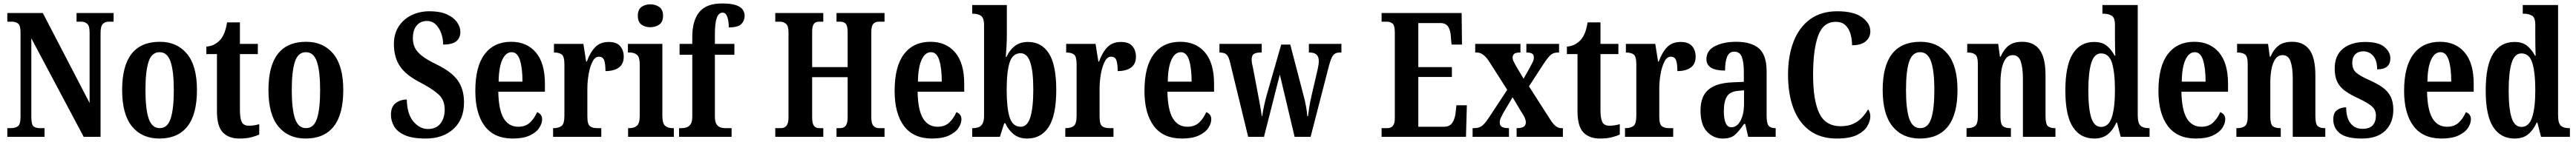

<svg xmlns="http://www.w3.org/2000/svg" viewBox="-20 -789 14805 819"><path d="M22 0V-50H43Q68 -50 83 -61Q98 -72 98 -116V-602Q98 -643 83.5 -653.5Q69 -664 49 -664H22V-714H226L495 -195V-602Q495 -640 481 -652Q467 -664 447 -664H420V-714H633V-664H606Q584 -664 571 -651Q558 -638 558 -598V0H461L160 -568V-116Q160 -72 172 -61Q184 -50 208 -50H236V0Z M896 10Q796 10 739 -59.5Q682 -129 682 -270Q682 -548 899 -548Q997 -548 1054.5 -479Q1112 -410 1112 -270Q1112 -129 1057 -59.5Q1002 10 896 10ZM898 -50Q943 -50 961 -105.5Q979 -161 979 -270Q979 -378 960.5 -433Q942 -488 897 -488Q852 -488 834 -433Q816 -378 816 -270Q816 -161 834.5 -105.5Q853 -50 898 -50Z M1356 10Q1295 10 1261 -25Q1227 -60 1227 -147V-477H1166V-520Q1197 -523 1217 -535.5Q1237 -548 1249 -563Q1261 -578 1270 -600.5Q1279 -623 1285 -660H1359V-536H1462V-477H1359V-155Q1359 -107 1369.5 -85.5Q1380 -64 1410 -64Q1442 -64 1470 -73V-13Q1456 -6 1427 2Q1398 10 1356 10Z M1737 10Q1637 10 1580 -59.5Q1523 -129 1523 -270Q1523 -548 1740 -548Q1838 -548 1895.5 -479Q1953 -410 1953 -270Q1953 -129 1898 -59.5Q1843 10 1737 10ZM1739 -50Q1784 -50 1802 -105.5Q1820 -161 1820 -270Q1820 -378 1801.5 -433Q1783 -488 1738 -488Q1693 -488 1675 -433Q1657 -378 1657 -270Q1657 -161 1675.5 -105.5Q1694 -50 1739 -50Z M2427 10Q2349 10 2305.5 -10Q2262 -30 2244.5 -61.5Q2227 -93 2227 -127Q2227 -174 2254.5 -194.5Q2282 -215 2318 -215Q2320 -130 2356.5 -87.5Q2393 -45 2440 -45Q2487 -45 2511.5 -76.5Q2536 -108 2536 -157Q2536 -213 2499.5 -245.5Q2463 -278 2396 -313Q2312 -356 2278 -408Q2244 -460 2244 -535Q2244 -593 2271 -635.5Q2298 -678 2344.5 -701Q2391 -724 2449 -724Q2509 -724 2548 -706.5Q2587 -689 2606.5 -661.5Q2626 -634 2626 -605Q2626 -571 2603 -551.5Q2580 -532 2527 -532Q2527 -566 2516 -597Q2505 -628 2484.5 -648Q2464 -668 2433 -668Q2397 -668 2375 -642Q2353 -616 2353 -568Q2353 -539 2364 -515Q2375 -491 2404.5 -467.5Q2434 -444 2490 -417Q2576 -375 2611.5 -324.5Q2647 -274 2647 -198Q2647 -101 2586.5 -45.5Q2526 10 2427 10Z M2927 10Q2820 10 2766 -62Q2712 -134 2712 -265Q2712 -406 2766 -477Q2820 -548 2918 -548Q3008 -548 3060 -486.5Q3112 -425 3112 -306V-260H2844Q2846 -155 2875 -106.5Q2904 -58 2959 -58Q3001 -58 3026.5 -82.5Q3052 -107 3067 -142Q3079 -138 3087.5 -128Q3096 -118 3096 -101Q3096 -77 3079 -51Q3062 -25 3024.5 -7.5Q2987 10 2927 10ZM2983 -318Q2983 -396 2968.5 -442Q2954 -488 2921 -488Q2887 -488 2867 -444Q2847 -400 2846 -318Z M3159 0V-50H3163Q3190 -50 3207 -62Q3224 -74 3224 -122V-418Q3224 -463 3209 -474.5Q3194 -486 3167 -486H3164V-536H3333L3349 -434H3353Q3372 -487 3401 -517Q3430 -547 3479 -547Q3524 -547 3544.5 -523Q3565 -499 3565 -462Q3565 -420 3537 -399.5Q3509 -379 3460 -379Q3460 -421 3452.5 -441.5Q3445 -462 3422 -462Q3400 -462 3385.5 -433.5Q3371 -405 3363.5 -362.5Q3356 -320 3356 -277V-117Q3356 -72 3371 -61Q3386 -50 3410 -50H3436V0Z M3718 -632Q3687 -632 3666.5 -647.5Q3646 -663 3646 -698Q3646 -733 3666.5 -748.5Q3687 -764 3718 -764Q3748 -764 3769.5 -748.5Q3791 -733 3791 -698Q3791 -663 3769.5 -647.5Q3748 -632 3718 -632ZM3590 0V-50H3599Q3625 -50 3641 -64Q3657 -78 3657 -121V-418Q3657 -459 3641.5 -472.5Q3626 -486 3601 -486H3589V-536H3787V-122Q3787 -78 3802.5 -64Q3818 -50 3844 -50H3853V0Z M3883 0V-50H3902Q3913 -50 3926.5 -54.5Q3940 -59 3949.5 -73Q3959 -87 3959 -116V-473H3886V-536H3959V-577Q3959 -669 3999 -719Q4039 -769 4130 -769Q4183 -769 4211 -759Q4239 -749 4249.5 -732.5Q4260 -716 4260 -698Q4260 -671 4241.5 -651Q4223 -631 4169 -631Q4169 -649 4166 -668.5Q4163 -688 4155.5 -702Q4148 -716 4133 -716Q4111 -716 4100 -686.5Q4089 -657 4089 -593V-536H4201V-473H4089V-116Q4089 -87 4098 -73Q4107 -59 4120 -54.5Q4133 -50 4146 -50H4185V0Z M4436 0V-50H4470Q4489 -50 4500.5 -64Q4512 -78 4512 -111V-603Q4512 -639 4498 -651.5Q4484 -664 4463 -664H4436V-714H4712V-664H4688Q4668 -664 4658 -651.5Q4648 -639 4648 -605V-402H4852V-602Q4852 -639 4841.5 -651.5Q4831 -664 4808 -664H4788V-714H5064V-664H5031Q5011 -664 4999.5 -651.5Q4988 -639 4988 -602V-110Q4988 -77 5000 -63.5Q5012 -50 5031 -50H5064V0H4788V-50H4809Q4830 -50 4841 -64Q4852 -78 4852 -114V-344H4648V-111Q4648 -78 4658 -64Q4668 -50 4688 -50H4712V0Z M5337 10Q5230 10 5176 -62Q5122 -134 5122 -265Q5122 -406 5176 -477Q5230 -548 5328 -548Q5418 -548 5470 -486.5Q5522 -425 5522 -306V-260H5254Q5256 -155 5285 -106.5Q5314 -58 5369 -58Q5411 -58 5436.5 -82.5Q5462 -107 5477 -142Q5489 -138 5497.5 -128Q5506 -118 5506 -101Q5506 -77 5489 -51Q5472 -25 5434.5 -7.5Q5397 10 5337 10ZM5393 -318Q5393 -396 5378.5 -442Q5364 -488 5331 -488Q5297 -488 5277 -444Q5257 -400 5256 -318Z M5884 10Q5837 10 5806.5 -14.5Q5776 -39 5758 -78H5752L5727 0H5568V-50H5574Q5589 -50 5603 -54.5Q5617 -59 5626.5 -74.5Q5636 -90 5636 -121V-643Q5636 -687 5617.5 -698.5Q5599 -710 5573 -710H5568V-760H5767V-585Q5767 -558 5765 -521Q5763 -484 5761 -461H5765Q5782 -499 5812 -523Q5842 -547 5889 -547Q5967 -547 6009 -480.5Q6051 -414 6051 -270Q6051 -124 6007.5 -57Q5964 10 5884 10ZM5847 -58Q5885 -58 5902 -113Q5919 -168 5919 -272Q5919 -378 5901.5 -430Q5884 -482 5846 -482Q5800 -482 5783 -428.5Q5766 -375 5766 -271Q5766 -167 5783 -112.5Q5800 -58 5847 -58Z M6103 0V-50H6107Q6134 -50 6151 -62Q6168 -74 6168 -122V-418Q6168 -463 6153 -474.5Q6138 -486 6111 -486H6108V-536H6277L6293 -434H6297Q6316 -487 6345 -517Q6374 -547 6423 -547Q6468 -547 6488.5 -523Q6509 -499 6509 -462Q6509 -420 6481 -399.5Q6453 -379 6404 -379Q6404 -421 6396.5 -441.5Q6389 -462 6366 -462Q6344 -462 6329.5 -433.5Q6315 -405 6307.5 -362.5Q6300 -320 6300 -277V-117Q6300 -72 6315 -61Q6330 -50 6354 -50H6380V0Z M6773 10Q6666 10 6612 -62Q6558 -134 6558 -265Q6558 -406 6612 -477Q6666 -548 6764 -548Q6854 -548 6906 -486.5Q6958 -425 6958 -306V-260H6690Q6692 -155 6721 -106.5Q6750 -58 6805 -58Q6847 -58 6872.5 -82.5Q6898 -107 6913 -142Q6925 -138 6933.5 -128Q6942 -118 6942 -101Q6942 -77 6925 -51Q6908 -25 6870.5 -7.5Q6833 10 6773 10ZM6829 -318Q6829 -396 6814.5 -442Q6800 -488 6767 -488Q6733 -488 6713 -444Q6693 -400 6692 -318Z M7049 -433Q7041 -466 7028 -476Q7015 -486 6991 -486H6989V-536H7232V-486H7223Q7199 -486 7186.5 -477.5Q7174 -469 7174 -444Q7174 -436 7176 -424Q7178 -412 7181 -401L7208 -259Q7215 -223 7222 -183.5Q7229 -144 7232 -120H7235Q7238 -144 7245.5 -179Q7253 -214 7261 -242L7344 -532H7396L7473 -236Q7480 -211 7486.5 -175.5Q7493 -140 7494 -119H7498Q7501 -143 7505.5 -172.5Q7510 -202 7518 -236L7553 -387Q7560 -417 7560 -437Q7560 -486 7508 -486H7503V-536H7690V-486H7679Q7656 -486 7643.5 -471.5Q7631 -457 7618 -408L7513 0H7421L7336 -359L7245 0H7154Z M7921 0V-50H7953Q7974 -50 7985.5 -63Q7997 -76 7997 -108V-601Q7997 -643 7983.5 -653.5Q7970 -664 7952 -664H7921V-714H8381L8383 -532H8323L8319 -578Q8317 -614 8303.5 -635Q8290 -656 8258 -656H8132V-402H8325V-345H8132V-58H8280Q8312 -58 8327 -80.5Q8342 -103 8346 -136L8351 -182H8411L8406 0Z M8444 0V-50H8452Q8481 -50 8498 -63Q8515 -76 8540 -114L8643 -271L8540 -433Q8506 -486 8470 -486H8459V-536H8719V-486H8716Q8690 -486 8682 -477.5Q8674 -469 8674 -457Q8674 -447 8678.5 -437Q8683 -427 8692 -411L8737 -335L8774 -401Q8783 -418 8789.5 -431Q8796 -444 8796 -457Q8796 -475 8785 -480.5Q8774 -486 8757 -486H8753V-536H8941V-486H8934Q8910 -486 8894.5 -473.5Q8879 -461 8853 -422L8768 -291L8888 -103Q8906 -74 8921.5 -62Q8937 -50 8952 -50H8963V0H8697V-50H8701Q8750 -50 8750 -83Q8750 -94 8744.5 -108Q8739 -122 8719 -152L8674 -228L8620 -137Q8612 -122 8606 -109Q8600 -96 8600 -82Q8600 -66 8611.5 -58Q8623 -50 8650 -50H8653V0Z M9176 10Q9115 10 9081 -25Q9047 -60 9047 -147V-477H8986V-520Q9017 -523 9037 -535.5Q9057 -548 9069 -563Q9081 -578 9090 -600.5Q9099 -623 9105 -660H9179V-536H9282V-477H9179V-155Q9179 -107 9189.5 -85.5Q9200 -64 9230 -64Q9262 -64 9290 -73V-13Q9276 -6 9247 2Q9218 10 9176 10Z M9320 0V-50H9324Q9351 -50 9368 -62Q9385 -74 9385 -122V-418Q9385 -463 9370 -474.5Q9355 -486 9328 -486H9325V-536H9494L9510 -434H9514Q9533 -487 9562 -517Q9591 -547 9640 -547Q9685 -547 9705.5 -523Q9726 -499 9726 -462Q9726 -420 9698 -399.5Q9670 -379 9621 -379Q9621 -421 9613.5 -441.5Q9606 -462 9583 -462Q9561 -462 9546.5 -433.5Q9532 -405 9524.5 -362.5Q9517 -320 9517 -277V-117Q9517 -72 9532 -61Q9547 -50 9571 -50H9597V0Z M9881 10Q9829 10 9791.5 -29.5Q9754 -69 9754 -152Q9754 -233 9799 -271.5Q9844 -310 9936 -314L10003 -317V-374Q10003 -430 9991.5 -460.5Q9980 -491 9948 -491Q9919 -491 9907 -462Q9895 -433 9895 -382Q9788 -382 9788 -448Q9788 -498 9837.5 -523Q9887 -548 9959 -548Q10046 -548 10090 -509.5Q10134 -471 10134 -377V-121Q10134 -79 10145 -64.5Q10156 -50 10183 -50H10186V0H10028L10011 -74H10004Q9976 -33 9952 -11.5Q9928 10 9881 10ZM9931 -55Q9964 -55 9984 -93Q10004 -131 10004 -191V-268L9970 -265Q9923 -261 9905.5 -232Q9888 -203 9888 -147Q9888 -104 9898.5 -79.5Q9909 -55 9931 -55Z M10537 10Q10444 10 10381.5 -36Q10319 -82 10288 -164.5Q10257 -247 10257 -358Q10257 -467 10289 -549.5Q10321 -632 10384 -678Q10447 -724 10540 -724Q10634 -724 10682 -689.5Q10730 -655 10730 -608Q10730 -573 10703.5 -550.5Q10677 -528 10625 -528Q10625 -561 10616.5 -592Q10608 -623 10587.5 -643Q10567 -663 10531 -663Q10459 -663 10430 -582.5Q10401 -502 10401 -358Q10401 -209 10437 -135Q10473 -61 10560 -61Q10602 -61 10632 -75Q10662 -89 10682.5 -111.5Q10703 -134 10717 -158Q10723 -152 10726.5 -140.5Q10730 -129 10730 -118Q10730 -92 10713 -62Q10696 -32 10654 -11Q10612 10 10537 10Z M11015 10Q10915 10 10858 -59.5Q10801 -129 10801 -270Q10801 -548 11018 -548Q11116 -548 11173.5 -479Q11231 -410 11231 -270Q11231 -129 11176 -59.5Q11121 10 11015 10ZM11017 -50Q11062 -50 11080 -105.5Q11098 -161 11098 -270Q11098 -378 11079.5 -433Q11061 -488 11016 -488Q10971 -488 10953 -433Q10935 -378 10935 -270Q10935 -161 10953.5 -105.5Q10972 -50 11017 -50Z M11283 0V-50H11288Q11316 -50 11332 -62Q11348 -74 11348 -119V-421Q11348 -463 11333 -474.5Q11318 -486 11291 -486H11287V-536H11465L11475 -462H11479Q11497 -504 11525.5 -526Q11554 -548 11604 -548Q11669 -548 11703 -502Q11737 -456 11737 -354V-121Q11737 -74 11750 -62Q11763 -50 11790 -50H11794V0H11607V-334Q11607 -398 11594.5 -434.5Q11582 -471 11549 -471Q11522 -471 11506.5 -448Q11491 -425 11484.5 -389Q11478 -353 11478 -312V-116Q11478 -72 11492.5 -61Q11507 -50 11534 -50H11538V0Z M12017 10Q11937 10 11894 -56.5Q11851 -123 11851 -267Q11851 -412 11894 -479.5Q11937 -547 12016 -547Q12062 -547 12089 -525Q12116 -503 12134 -468H12138Q12137 -491 12136.5 -520Q12136 -549 12136 -578V-646Q12136 -688 12116.5 -699Q12097 -710 12071 -710H12064V-760H12267V-125Q12267 -79 12282.5 -64.5Q12298 -50 12328 -50H12335V0H12169L12148 -82H12144Q12125 -39 12095 -14.5Q12065 10 12017 10ZM12056 -57Q12100 -57 12118 -112.5Q12136 -168 12136 -268Q12136 -371 12119 -426Q12102 -481 12056 -481Q12017 -481 12000 -426Q11983 -371 11983 -267Q11983 -162 12000 -109.5Q12017 -57 12056 -57Z M12601 10Q12494 10 12440 -62Q12386 -134 12386 -265Q12386 -406 12440 -477Q12494 -548 12592 -548Q12682 -548 12734 -486.5Q12786 -425 12786 -306V-260H12518Q12520 -155 12549 -106.5Q12578 -58 12633 -58Q12675 -58 12700.5 -82.5Q12726 -107 12741 -142Q12753 -138 12761.5 -128Q12770 -118 12770 -101Q12770 -77 12753 -51Q12736 -25 12698.5 -7.5Q12661 10 12601 10ZM12657 -318Q12657 -396 12642.5 -442Q12628 -488 12595 -488Q12561 -488 12541 -444Q12521 -400 12520 -318Z M12834 0V-50H12839Q12867 -50 12883 -62Q12899 -74 12899 -119V-421Q12899 -463 12884 -474.5Q12869 -486 12842 -486H12838V-536H13016L13026 -462H13030Q13048 -504 13076.5 -526Q13105 -548 13155 -548Q13220 -548 13254 -502Q13288 -456 13288 -354V-121Q13288 -74 13301 -62Q13314 -50 13341 -50H13345V0H13158V-334Q13158 -398 13145.5 -434.5Q13133 -471 13100 -471Q13073 -471 13057.5 -448Q13042 -425 13035.5 -389Q13029 -353 13029 -312V-116Q13029 -72 13043.5 -61Q13058 -50 13085 -50H13089V0Z M13556 10Q13467 10 13429 -20Q13391 -50 13391 -100Q13391 -139 13413 -154.5Q13435 -170 13465 -170Q13465 -110 13490 -78Q13515 -46 13558 -46Q13600 -46 13618 -67Q13636 -88 13636 -122Q13636 -155 13613.5 -175Q13591 -195 13541 -219Q13492 -241 13460.5 -263.5Q13429 -286 13414 -316.5Q13399 -347 13399 -393Q13399 -470 13447 -508.5Q13495 -547 13574 -547Q13651 -547 13685 -518Q13719 -489 13719 -453Q13719 -389 13643 -389Q13643 -440 13620.5 -466.5Q13598 -493 13563 -493Q13534 -493 13517 -475.5Q13500 -458 13500 -427Q13500 -391 13521 -371.5Q13542 -352 13598 -327Q13641 -308 13672 -286.5Q13703 -265 13719.5 -234Q13736 -203 13736 -156Q13736 -81 13690 -35.5Q13644 10 13556 10Z M14013 10Q13906 10 13852 -62Q13798 -134 13798 -265Q13798 -406 13852 -477Q13906 -548 14004 -548Q14094 -548 14146 -486.5Q14198 -425 14198 -306V-260H13930Q13932 -155 13961 -106.5Q13990 -58 14045 -58Q14087 -58 14112.5 -82.5Q14138 -107 14153 -142Q14165 -138 14173.5 -128Q14182 -118 14182 -101Q14182 -77 14165 -51Q14148 -25 14110.5 -7.5Q14073 10 14013 10ZM14069 -318Q14069 -396 14054.5 -442Q14040 -488 14007 -488Q13973 -488 13953 -444Q13933 -400 13932 -318Z M14433 10Q14353 10 14310 -56.5Q14267 -123 14267 -267Q14267 -412 14310 -479.5Q14353 -547 14432 -547Q14478 -547 14505 -525Q14532 -503 14550 -468H14554Q14553 -491 14552.5 -520Q14552 -549 14552 -578V-646Q14552 -688 14532.5 -699Q14513 -710 14487 -710H14480V-760H14683V-125Q14683 -79 14698.5 -64.5Q14714 -50 14744 -50H14751V0H14585L14564 -82H14560Q14541 -39 14511 -14.5Q14481 10 14433 10ZM14472 -57Q14516 -57 14534 -112.5Q14552 -168 14552 -268Q14552 -371 14535 -426Q14518 -481 14472 -481Q14433 -481 14416 -426Q14399 -371 14399 -267Q14399 -162 14416 -109.5Q14433 -57 14472 -57Z"/></svg>

Font: Noto Serif Hebrew ExtraCondensed
Style: Bold
Weight: 700
Width: 2
Designer: Monotype Design Team
Foundry: Monotype Imaging Inc.
Version: Version 2.004; ttfautohint (v1.8.4.7-5d5b)